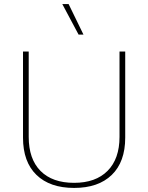

<svg xmlns="http://www.w3.org/2000/svg" viewBox="-20 -913 728 943"><path d="M595 -237Q595 -118 529 -54Q463 10 344 10Q225 10 159 -54Q93 -118 93 -237V-660H121V-241Q121 -132 179 -73.5Q237 -15 344 -15Q450 -15 508.5 -74Q567 -133 567 -241V-660H595ZM390 -743H366L286 -893H317Z"/></svg>

Font: Work Sans ExtraLight
Style: Regular
Weight: 280
Designer: Wei Huang
Foundry: Wei Huang
Version: Version 1.500